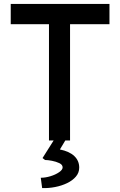

<svg xmlns="http://www.w3.org/2000/svg" viewBox="-20 -720 616 984"><path d="M231 0V-596H35V-700H541V-596H339V0ZM196 244 189 191Q213 191 239 183Q265 175 283 162.5Q301 150 301 138Q301 124 284 116Q267 108 246 104Q225 100 211 100L198 90L270 -24H329L287 46Q336 56 361 80Q386 104 386 139Q386 165 369 185Q352 205 324 218.5Q296 232 262.5 238.5Q229 245 196 244Z"/></svg>

Font: Lexend Medium
Style: Regular
Weight: 500
Designer: Bonnie Shaver-Troup, Thomas Jockin
Foundry: Lexend
Version: Version 1.005